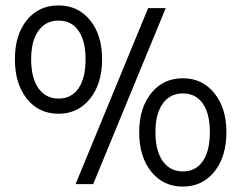

<svg xmlns="http://www.w3.org/2000/svg" viewBox="-20 -680 890 709"><path d="M35 -461Q35 -551 79 -605.5Q123 -660 196 -660Q268 -660 312.5 -605.5Q357 -551 357 -461Q357 -371 312.5 -315.5Q268 -260 196 -260Q123 -260 79 -315.5Q35 -371 35 -461ZM527 -650H592L324 0H259ZM296 -461Q296 -529 270 -566.5Q244 -604 196 -604Q149 -604 122 -566.5Q95 -529 95 -461Q95 -392 122 -354Q149 -316 196 -316Q244 -316 270 -354Q296 -392 296 -461ZM494 -192Q494 -281 538.5 -336Q583 -391 655 -391Q727 -391 771.5 -336Q816 -281 816 -192Q816 -101 771.5 -46Q727 9 655 9Q583 9 538.5 -46Q494 -101 494 -192ZM755 -192Q755 -260 729 -297.5Q703 -335 655 -335Q608 -335 581 -297.5Q554 -260 554 -192Q554 -123 581 -85Q608 -47 655 -47Q703 -47 729 -85Q755 -123 755 -192Z"/></svg>

Font: Overused Grotesk Book
Style: Regular
Weight: 350
Version: Version 0.003